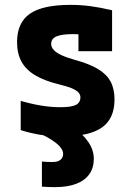

<svg xmlns="http://www.w3.org/2000/svg" viewBox="-20 -550 540 788"><path d="M234 10Q188 10 147 3.5Q106 -3 65 -16V-136Q110 -123 150 -116.5Q190 -110 228 -110Q273 -110 291.5 -119.5Q310 -129 310 -151Q310 -162 301.5 -171Q293 -180 274 -188Q255 -196 225 -203Q163 -218 124.5 -241Q86 -264 68 -297.5Q50 -331 50 -377Q50 -457 102.5 -493.5Q155 -530 269 -530Q310 -530 349 -525Q388 -520 440 -508V-340H302V-480L361 -405Q330 -408 312 -409Q294 -410 280 -410Q233 -410 211.5 -400.5Q190 -391 190 -370Q190 -357 200 -345.5Q210 -334 231.5 -324Q253 -314 288 -304Q347 -288 382.5 -266.5Q418 -245 434 -215Q450 -185 450 -142Q450 -63 398 -26.5Q346 10 234 10ZM206 218Q191 218 177.5 217.5Q164 217 152 216V113Q163 114 174 114.5Q185 115 196 115Q210 115 219.5 111Q229 107 234 99.5Q239 92 239 81Q239 62 215.5 41.5Q192 21 148 0L276 -33Q321 1 343 33.5Q365 66 365 102Q365 139 346.5 165Q328 191 292.5 204.5Q257 218 206 218Z"/></svg>

Font: M PLUS Code Latin
Style: Bold
Weight: 700
Designer: Coji Morishita
Foundry: UNDERFOREST DESIGN
Version: Version 1.002; ttfautohint (v1.8.3)